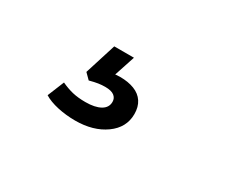

<svg xmlns="http://www.w3.org/2000/svg" viewBox="-47 -158 595 490"><g transform="rotate(30 250.0 87.0)"><path d="M190 194Q163 194 138 188.5Q113 183 97 173L117 124Q134 132 150.5 136Q167 140 189 140Q217 140 233 131Q249 122 249 105Q249 94 240.5 87.5Q232 81 214 81Q204 81 194 82.5Q184 84 169 88L153 72L182 -20H240L215 56L188 47Q200 44 212 42Q224 40 234 40Q258 40 276 47Q294 54 303.5 68.5Q313 83 313 104Q313 144 278 169Q243 194 190 194Z"/></g></svg>

Font: Nunito Sans 12pt SemiBold
Style: Italic
Weight: 600
Italic angle: -9°
Designer: Vernon Adams
Foundry: Vernon Adams
Version: Version 3.101;gftools[0.9.27]